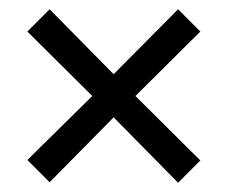

<svg xmlns="http://www.w3.org/2000/svg" viewBox="-20 -529 493 414"><path d="M225 -276 364 -135 412 -183 272 -322 412 -461 364 -509 225 -369 87 -509 39 -461 179 -322 39 -184 87 -136Z"/></svg>

Font: Noto Sans Devanagari UI Condensed
Style: Regular
Weight: 400
Width: 3
Designer: Jelle Bosma - Monotype Design Team
Foundry: Monotype Imaging Inc.
Version: Version 2.004